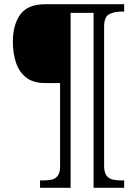

<svg xmlns="http://www.w3.org/2000/svg" viewBox="-20 -780 653 911"><path d="M170 111V76H188Q211 76 228 71.5Q245 67 255 52.5Q265 38 265 9V-386H194Q136 -386 102.5 -413.5Q69 -441 55 -485.5Q41 -530 41 -582Q41 -662 76 -711Q111 -760 196 -760H569V-725H556Q522 -725 498 -712.5Q474 -700 474 -653V7Q474 36 484 51Q494 66 511.5 71Q529 76 553 76H569V111H424V-719H315V111Z"/></svg>

Font: Noto Serif Tibetan Light
Style: Regular
Weight: 300
Version: Version 2.103